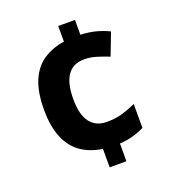

<svg xmlns="http://www.w3.org/2000/svg" viewBox="-134 -825 840 937"><g transform="rotate(-20 286.0 -357.0)"><path d="M362 -647Q409 -645 444.5 -635Q480 -625 508 -611L464 -496Q429 -510 398.5 -519Q368 -528 338 -528Q280 -528 251 -487Q222 -446 222 -363Q222 -281 252.5 -242Q283 -203 338 -203Q385 -203 418.5 -213Q452 -223 491 -240V-116Q460 -101 428.5 -92.5Q397 -84 362 -82V10H275V-86Q211 -95 165 -127Q119 -159 94.5 -217.5Q70 -276 70 -362Q70 -456 95.5 -514.5Q121 -573 167.5 -603.5Q214 -634 275 -643V-724H362Z"/></g></svg>

Font: Noto Sans Bassa Vah
Style: Regular
Weight: 400
Designer: Monotype Design Team
Foundry: Monotype Imaging Inc.
Version: Version 2.002